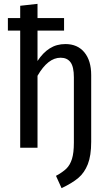

<svg xmlns="http://www.w3.org/2000/svg" viewBox="-20 -768 570 998"><path d="M454 -378V-31Q454 41 436.5 85.5Q419 130 387 157Q355 184 300 210L271 146Q306 127 325 108.5Q344 90 354 58.5Q364 27 364 -27V-366Q364 -421 346.5 -444.5Q329 -468 295 -468Q229 -468 175 -374V0H85V-609H21V-674H85V-738L175 -748V-674H313V-609H175V-451Q203 -494 238.5 -516.5Q274 -539 320 -539Q383 -539 418.5 -496Q454 -453 454 -378Z"/></svg>

Font: Fira Sans Condensed
Style: Regular
Weight: 400
Width: 3
Designer: bBox Type GmbH & Carrois Corporate GbR & Edenspiekermann AG
Foundry: bBox Type GmbH & Carrois Corporate GbR & Edenspiekermann AG
Version: Version 4.301